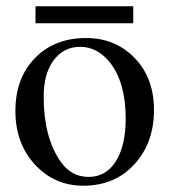

<svg xmlns="http://www.w3.org/2000/svg" viewBox="-20 -581 540 611"><path d="M404 -507H93V-561H404ZM470 -231Q470 -126 407.5 -58Q345 10 245 10Q153 10 91 -57.5Q29 -125 29 -228Q29 -332 91 -396Q153 -460 254 -460Q347 -460 408.5 -396.5Q470 -333 470 -231ZM380 -204Q380 -318 330 -382Q290 -432 235 -432Q183 -432 151 -389.5Q119 -347 119 -273Q119 -145 172 -68Q206 -18 262 -18Q317 -18 348.5 -67.5Q380 -117 380 -204Z"/></svg>

Font: STIX MathJax Latin
Style: Regular
Weight: 400
Designer: MicroPress Inc., with final additions and corrections provided by Coen Hoffman, Elsevier (retired)
Version: Version 1.1.1